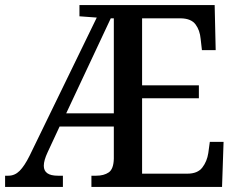

<svg xmlns="http://www.w3.org/2000/svg" viewBox="-20 -734 934 754"><path d="M0 0V-44H13Q38 -44 57 -63Q76 -82 96 -122L360 -665L292 -670V-714H823L827 -537H773L768 -581Q765 -615 748 -638Q731 -661 691 -662H538V-399H761V-348H538V-52H716Q756 -52 774.5 -76Q793 -100 798 -133L804 -177H858L852 0H339V-44H358Q388 -44 407 -57Q426 -70 427 -111V-237H214L167 -136Q152 -104 152 -83Q152 -44 207 -44H227V0ZM240 -289H427V-662H415Z"/></svg>

Font: Noto Serif Bengali SemiCondensed Medium
Style: Regular
Weight: 500
Width: 4
Designer: Juan Bruce, Universal Thirst, Indian Type Foundry and the Monotype Design Team.
Foundry: Monotype Imaging Inc.
Version: Version 2.003; ttfautohint (v1.8.4.7-5d5b)